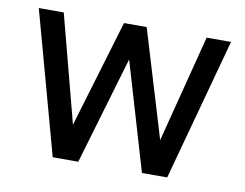

<svg xmlns="http://www.w3.org/2000/svg" viewBox="-61 -578 840 659"><g transform="rotate(10 359.0 -248.0)"><path d="M249 0H160L24 -496H111L209 -122L321 -496H400L513 -122L609 -496H694L559 0H471L360 -376Z"/></g></svg>

Font: Rosa Sans
Style: Regular
Weight: 400
Designer: Pentagram / MCKL
Foundry: Pentagram / MCKL
Version: Version 1.005;September 16, 2019;FontCreator 11.5.0.2425 64-